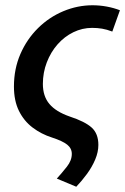

<svg xmlns="http://www.w3.org/2000/svg" viewBox="-20 -523 477 730"><path d="M270 187 196 156Q216 134 234.5 110.5Q253 87 253 62Q253 41 235.5 27Q218 13 178 0Q137 -13 104 -38Q71 -63 52 -101.5Q33 -140 33 -194Q33 -261 57.5 -317.5Q82 -374 124.5 -416Q167 -458 221 -480.5Q275 -503 332 -503Q359 -503 386 -498Q413 -493 436 -484L407 -403Q386 -411 368 -414Q350 -417 330 -417Q293 -417 259 -400.5Q225 -384 199 -354.5Q173 -325 158 -286Q143 -247 143 -204Q143 -157 168 -127.5Q193 -98 245 -80Q303 -61 328.5 -38Q354 -15 354 28Q354 55 342 83.5Q330 112 310.5 138.5Q291 165 270 187Z"/></svg>

Font: Source Sans 3 SemiBold
Style: Italic
Weight: 600
Italic angle: -11°
Designer: Paul D. Hunt
Foundry: Adobe
Version: Version 3.046;hotconv 1.0.118;makeotfexe 2.5.65603